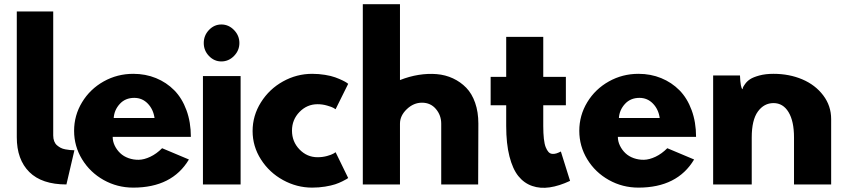

<svg xmlns="http://www.w3.org/2000/svg" viewBox="-20 -880 4045 916"><path d="M60.1 -225.1V-825.2H233.9V-233.9Q233.9 -218.3 238.5 -206.3Q243.2 -194.3 251.7 -187Q260.3 -179.7 269.5 -174.8Q278.8 -169.9 291.7 -167.5Q304.7 -165 313.7 -164.3Q322.8 -163.6 335 -163.1L296.9 0Q179.7 0 119.9 -59.3Q60.1 -118.7 60.1 -225.1Z M333.5 -255.9Q333.5 -329.6 371.6 -392.3Q409.7 -455.1 474.6 -491.5Q539.6 -527.8 615.7 -527.8Q674.3 -527.8 724.4 -507.3Q774.4 -486.8 811.5 -449.2Q848.6 -411.6 869.6 -354.2Q890.6 -296.9 890.6 -227.1H517.6Q517.6 -205.6 527.3 -185.3Q537.1 -165 553.5 -149.4Q569.8 -133.8 593.3 -125.5Q616.7 -117.2 642.1 -117.7Q667.5 -118.2 697 -132.1Q726.6 -146 753.4 -172.9L881.3 -119.1Q801.3 15.1 615.7 15.1Q539.6 15.1 474.6 -21.2Q409.7 -57.6 371.6 -120.1Q333.5 -182.6 333.5 -255.9ZM522.5 -316.9H717.3Q711.4 -358.4 685.1 -385.7Q658.7 -413.1 620.6 -413.1Q577.6 -413.1 551.3 -384Q524.9 -355 522.5 -316.9Z M948.2 0V-517.1H1127.9V0ZM1036.1 -763.2Q1070.8 -763.2 1096.4 -736.8Q1122.1 -710.4 1122.1 -674.8Q1122.1 -639.2 1096.4 -613Q1070.8 -586.9 1036.1 -586.9Q1002 -586.9 977.1 -612.8Q952.1 -638.7 952.1 -674.8Q952.1 -710.9 977.1 -737.1Q1002 -763.2 1036.1 -763.2Z M1185.1 -254.9Q1185.1 -328.6 1224.9 -391.8Q1264.6 -455.1 1330.1 -491.5Q1395.5 -527.8 1469.2 -527.8Q1501 -527.8 1530.5 -522.9Q1560.1 -518.1 1579.3 -511Q1598.6 -503.9 1613.3 -496.8Q1627.9 -489.7 1634.8 -484.9L1641.1 -480L1581.1 -358.9Q1577.1 -361.3 1570.3 -365.5Q1563.5 -369.6 1541 -376.2Q1518.6 -382.8 1495.1 -382.8Q1444.8 -382.8 1408.9 -345.9Q1373 -309.1 1373 -256.8Q1373 -204.1 1408.9 -167Q1444.8 -129.9 1495.1 -129.9Q1518.6 -129.9 1540 -135.7Q1561.5 -141.6 1571.3 -147.5L1581.1 -153.8L1641.1 -30.8Q1638.7 -28.8 1634 -25.9Q1629.4 -22.9 1613.3 -14.9Q1597.2 -6.8 1578.9 -0.7Q1560.5 5.4 1530.8 10.3Q1501 15.1 1469.2 15.1Q1396 15.1 1330.6 -20.8Q1265.1 -56.6 1225.1 -119.1Q1185.1 -181.6 1185.1 -254.9Z M1710.9 0V-859.9H1888.2V-498Q1932.6 -515.6 1977.1 -522.7Q2021.5 -529.8 2063.2 -526.4Q2105 -522.9 2141.1 -506.1Q2177.2 -489.3 2204.3 -461.4Q2231.4 -433.6 2246.8 -389.6Q2262.2 -345.7 2262.2 -290L2261.2 0H2085V-290Q2085 -330.1 2059.6 -360.1Q2034.2 -390.1 1993.2 -390.1Q1953.1 -390.1 1920.7 -359.1Q1888.2 -328.1 1888.2 -290V0Z M2320.8 -377.9V-513.2H2395V-704.1H2571.8V-513.2H2679.7V-377.9H2571.8V-278.8Q2571.8 -243.7 2574.7 -218Q2577.6 -192.4 2583.5 -177.7Q2589.4 -163.1 2596.7 -155Q2604 -147 2614 -146Q2624 -145 2633.8 -147.9Q2643.6 -150.9 2655.8 -157.2L2699.7 -17.1Q2647.5 7.3 2602.3 13.9Q2557.1 20.5 2518.6 7.1Q2480 -6.3 2452.9 -40Q2425.8 -73.7 2410.4 -134.3Q2395 -194.8 2395 -278.8V-377.9Z M2743.7 -255.9Q2743.7 -329.6 2781.7 -392.3Q2819.8 -455.1 2884.8 -491.5Q2949.7 -527.8 3025.9 -527.8Q3084.5 -527.8 3134.5 -507.3Q3184.6 -486.8 3221.7 -449.2Q3258.8 -411.6 3279.8 -354.2Q3300.8 -296.9 3300.8 -227.1H2927.7Q2927.7 -205.6 2937.5 -185.3Q2947.3 -165 2963.6 -149.4Q2980 -133.8 3003.4 -125.5Q3026.9 -117.2 3052.2 -117.7Q3077.6 -118.2 3107.2 -132.1Q3136.7 -146 3163.6 -172.9L3291.5 -119.1Q3211.4 15.1 3025.9 15.1Q2949.7 15.1 2884.8 -21.2Q2819.8 -57.6 2781.7 -120.1Q2743.7 -182.6 2743.7 -255.9ZM2932.6 -316.9H3127.4Q3121.6 -358.4 3095.2 -385.7Q3068.8 -413.1 3030.8 -413.1Q2987.8 -413.1 2961.4 -384Q2935.1 -355 2932.6 -316.9Z M3382.3 0V-520H3510.3Q3512.7 -460 3522.5 -454.1Q3522.9 -457 3524.4 -462.2Q3525.9 -467.3 3535.2 -480Q3544.4 -492.7 3558.8 -502.2Q3573.2 -511.7 3602.5 -519.8Q3631.8 -527.8 3670.4 -527.8Q3745.1 -527.8 3807.4 -501.5Q3869.6 -475.1 3907.5 -425Q3945.3 -375 3945.3 -312V0H3768.1V-224.1Q3768.1 -302.2 3741.9 -345.2Q3715.8 -388.2 3670.4 -388.2Q3625 -388.2 3595.7 -347.9Q3566.4 -307.6 3566.4 -224.1V0Z"/></svg>

Font: Hussar Preview
Style: Bold
Weight: 700
Foundry: Cannot Into Space Fonts, PlusOne Fonts
Version: Version 2.29RC2 "Millennial"